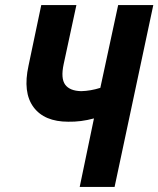

<svg xmlns="http://www.w3.org/2000/svg" viewBox="-20 -734 622 754"><path d="M293 0 349 -269Q298 -255 248 -256Q154 -256 111.5 -313.5Q69 -371 92 -476L142 -714H280L230 -482Q218 -426 236 -401.5Q254 -377 299 -376Q336 -377 374 -389L444 -714H582L430 0Z"/></svg>

Font: Noto Sans Condensed
Style: Bold Italic
Weight: 700
Width: 3
Italic angle: -12°
Designer: Monotype Design Team
Foundry: Monotype Imaging Inc.
Version: Version 2.013; ttfautohint (v1.8.4.7-5d5b)